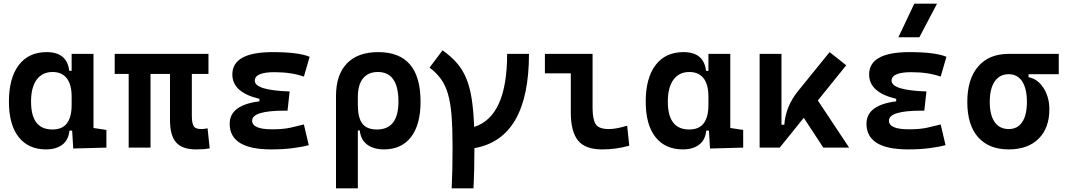

<svg xmlns="http://www.w3.org/2000/svg" viewBox="-20 -815 5899 1060"><path d="M234.4 9.8Q136.7 9.8 83 -58.3Q29.3 -126.5 29.3 -253.9Q29.3 -384.3 83.7 -455.8Q138.2 -527.3 237.8 -527.3Q350.6 -527.3 362.3 -423.8H375.5V-517.6H496.1V-108.4L567.4 -97.7V0L384.3 4.9L378.4 -93.8H363.3Q358.4 -42 324 -16.1Q289.6 9.8 234.4 9.8ZM375.5 -235.4V-282.2Q375.5 -348.1 348.6 -382.8Q321.8 -417.5 270 -417.5Q213.4 -417.5 182.4 -375Q151.4 -332.5 151.4 -253.9Q151.4 -100.1 269 -100.1Q324.2 -100.1 349.9 -134.8Q375.5 -169.4 375.5 -235.4Z M1061.5 9.8Q986.3 9.8 952.4 -28.6Q918.5 -66.9 918.5 -151.4V-406.7H811V0H690.4V-406.7H613.3V-517.6H1130.9V-406.7H1039.1V-175.8Q1039.1 -137.2 1048.6 -119.9Q1058.1 -102.5 1090.8 -102.5Q1098.6 -102.5 1106.9 -103.5Q1115.2 -104.5 1126 -106.4L1137.7 3.9Q1118.2 7.3 1102.3 8.5Q1086.4 9.8 1061.5 9.8Z M1477.5 9.8Q1248 9.8 1248 -131.8Q1248 -235.4 1412.1 -255.4V-269.5Q1262.7 -304.7 1262.7 -403.8Q1262.7 -527.3 1485.4 -527.3Q1627.4 -527.3 1689.5 -501.5L1657.7 -392.1Q1588.9 -416.5 1496.1 -416.5Q1386.7 -416.5 1386.7 -369.6Q1386.7 -316.4 1579.1 -310.1L1567.4 -204.1H1551.8Q1372.1 -204.1 1372.1 -148.9Q1372.1 -101.1 1481.4 -101.1Q1543.9 -101.1 1584.7 -110.4Q1625.5 -119.6 1657.7 -127.9L1684.6 -13.7Q1644.5 -2.9 1592.3 3.4Q1540 9.8 1477.5 9.8Z M2100.1 9.8Q2043 9.8 2007.3 -16.6Q1971.7 -43 1966.3 -94.7H1955.6V224.6H1835V-284.2Q1835 -401.9 1895 -464.6Q1955.1 -527.3 2068.4 -527.3Q2301.8 -527.3 2301.8 -253.9Q2301.8 -126.5 2249 -58.3Q2196.3 9.8 2100.1 9.8ZM1955.6 -235.8Q1955.6 -165.5 1980.2 -132.8Q2004.9 -100.1 2061 -100.1Q2179.7 -100.1 2179.7 -253.9Q2179.7 -417.5 2065.9 -417.5Q2012.7 -417.5 1984.1 -382.1Q1955.6 -346.7 1955.6 -279.8Z M2473.6 224.6Q2476.1 176.8 2477.3 119.4Q2478.5 62 2478.5 -4.9Q2478.5 -106.9 2472.9 -177.5Q2467.3 -248 2453.1 -296.4Q2439 -344.7 2414.3 -378.9Q2389.6 -413.1 2351.6 -441.9L2423.3 -537.1Q2469.7 -504.4 2501.7 -467.8Q2533.7 -431.2 2553.7 -383.5Q2573.7 -335.9 2584 -270.5Q2594.2 -205.1 2597.7 -114.3Q2779.8 -171.4 2779.8 -517.6H2900.4Q2900.4 -49.8 2599.1 2.9Q2599.1 67.4 2597.9 122.8Q2596.7 178.2 2594.2 224.6Z M3302.7 9.8Q3211.4 9.8 3171.4 -39.1Q3131.3 -87.9 3131.3 -195.3V-410.2H2988.3V-517.6H3251.5V-219.7Q3251.5 -158.2 3268.1 -130.4Q3284.7 -102.5 3341.8 -102.5Q3381.8 -102.5 3442.4 -121.1L3454.1 -10.7Q3415.5 0 3379.6 4.9Q3343.8 9.8 3302.7 9.8Z M3750 9.8Q3652.3 9.8 3598.6 -58.3Q3544.9 -126.5 3544.9 -253.9Q3544.9 -384.3 3599.4 -455.8Q3653.8 -527.3 3753.4 -527.3Q3866.2 -527.3 3877.9 -423.8H3891.1V-517.6H4011.7V-108.4L4083 -97.7V0L3899.9 4.9L3894 -93.8H3878.9Q3874 -42 3839.6 -16.1Q3805.2 9.8 3750 9.8ZM3891.1 -235.4V-282.2Q3891.1 -348.1 3864.3 -382.8Q3837.4 -417.5 3785.6 -417.5Q3729 -417.5 3698 -375Q3667 -332.5 3667 -253.9Q3667 -100.1 3784.7 -100.1Q3839.8 -100.1 3865.5 -134.8Q3891.1 -169.4 3891.1 -235.4Z M4173.8 0V-517.6H4294.4V-126.5H4310.1Q4317.4 -229 4387.7 -314.5L4560.1 -527.3L4651.9 -454.6L4495.1 -260.3L4668 0H4525.4L4417.5 -164.6L4284.7 0Z M4993.2 9.8Q4763.7 9.8 4763.7 -131.8Q4763.7 -235.4 4927.7 -255.4V-269.5Q4778.3 -304.7 4778.3 -403.8Q4778.3 -527.3 5001 -527.3Q5143.1 -527.3 5205.1 -501.5L5173.3 -392.1Q5104.5 -416.5 5011.7 -416.5Q4902.3 -416.5 4902.3 -369.6Q4902.3 -316.4 5094.7 -310.1L5083 -204.1H5067.4Q4887.7 -204.1 4887.7 -148.9Q4887.7 -101.1 4997.1 -101.1Q5059.6 -101.1 5100.3 -110.4Q5141.1 -119.6 5173.3 -127.9L5200.2 -13.7Q5160.2 -2.9 5107.9 3.4Q5055.7 9.8 4993.2 9.8ZM4939.9 -609.4 5027.8 -794.9H5153.3L5055.7 -609.4Z M5549.3 9.8Q5439 9.8 5379.6 -57.9Q5320.3 -125.5 5320.3 -252Q5320.3 -378.9 5380.4 -448.2Q5440.4 -517.6 5549.3 -517.6H5825.2V-405.3H5658.7V-388.7Q5691.4 -383.3 5717.3 -358.4Q5743.2 -333.5 5758.3 -295.7Q5773.4 -257.8 5773.4 -212.4Q5773.4 -107.9 5713.9 -49.1Q5654.3 9.8 5549.3 9.8ZM5549.3 -102.5Q5597.7 -102.5 5623.5 -141.1Q5649.4 -179.7 5649.4 -252Q5649.4 -325.7 5623.3 -365.5Q5597.2 -405.3 5549.3 -405.3Q5499 -405.3 5471.7 -365.5Q5444.3 -325.7 5444.3 -252Q5444.3 -179.7 5471.4 -141.1Q5498.5 -102.5 5549.3 -102.5Z"/></svg>

Font: Cascadia Code SemiBold
Style: Regular
Weight: 600
Monospace: yes
Designer: Aaron Bell
Foundry: Saja Typeworks
Version: Version 2404.023; ttfautohint (v1.8.4)